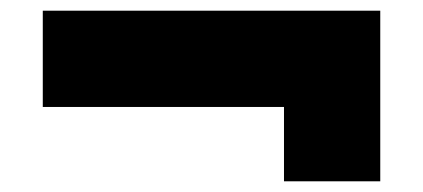

<svg xmlns="http://www.w3.org/2000/svg" viewBox="-20 -495 791 359"><path d="M60 -295V-475H691V-156H511V-295Z"/></svg>

Font: Georama Extra Expanded ExtraBold
Style: Regular
Weight: 800
Width: 8
Designer: Jean-Baptiste Levee
Foundry: Production Type
Version: Version 1.000